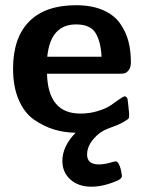

<svg xmlns="http://www.w3.org/2000/svg" viewBox="-20 -495 551 732"><path d="M29.8 -232.9Q29.8 -351.1 91.3 -413.1Q152.8 -475.1 270 -475.1Q330.1 -475.1 372.6 -456.5Q415 -438 437.5 -406Q460 -374 469.5 -337.9Q479 -301.8 479 -257.8Q479 -237.8 470.5 -227.3Q461.9 -216.8 454.3 -215.3Q446.8 -213.9 436 -213.9H159.2Q163.1 -62 286.1 -62Q322.3 -62 354.2 -72Q386.2 -82 403.6 -94.5Q420.9 -106.9 436 -117.4Q451.2 -127.9 457 -127.9Q464.8 -124 466.3 -116.9Q467.8 -109.9 472.2 -63V-49.8L471.2 -44.9L466.8 -40Q442.9 -22.9 408.4 -11Q374 1 358.9 13.2Q312 51.3 312 94.2Q312 132.3 357.9 131.8Q376 131.8 397 126Q418 120.1 420.9 120.1Q428.7 120.1 434.8 134Q440.9 147.9 442.9 162.1L444.8 175.8Q444.8 185.5 429.2 192.9Q375 216.8 328.1 216.8Q279.3 216.8 248.5 189.5Q217.8 162.1 217.8 118.2Q217.8 63 268.1 11.2Q224.1 10.3 185.5 -1.5Q147 -13.2 110.1 -38.6Q73.2 -64 51.5 -114Q29.8 -164.1 29.8 -232.9ZM160.2 -278.8H367.2Q364.3 -336.9 344.2 -369.4Q324.2 -401.9 270 -401.9Q172.4 -401.9 160.2 -278.8Z"/></svg>

Font: CMU Sans Serif
Style: Bold
Weight: 700
Version: Version 0.7.0